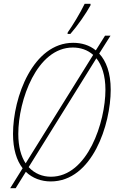

<svg xmlns="http://www.w3.org/2000/svg" viewBox="-20 -951 620 1018"><path d="M338 -771H353C391 -814 436 -879 460 -923V-931H429C402 -876 368 -821 339 -779ZM34 47H63L117 -40C152 -6 199 11 249 11C470 11 567 -292 567 -475C567 -565 543 -627 506 -667L566 -762H537L488 -684C454 -712 412 -724 368 -724C155 -724 49 -436 49 -241C49 -161 68 -100 100 -59ZM77 -241C77 -419 175 -699 366 -699C406 -699 444 -687 474 -660L116 -85C92 -121 77 -173 77 -241ZM250 -14C206 -14 164 -30 132 -65L491 -642C520 -606 539 -551 539 -475C539 -305 445 -14 250 -14Z"/></svg>

Font: Noto Serif Condensed Thin
Style: Italic
Weight: 100
Width: 3
Italic angle: -12°
Designer: Monotype Design Team
Foundry: Monotype Imaging Inc.
Version: Version 2.013